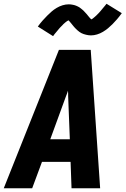

<svg xmlns="http://www.w3.org/2000/svg" viewBox="-32 -1000 667 1020"><path d="M-12 0 281 -735H450L500 0H348L343 -140H191L139 0ZM339 -260 330 -490Q330 -497 330 -504Q330 -511 329 -518Q327 -511 324.5 -504Q322 -497 319 -490L235 -260ZM250 -808 169 -859Q182 -877 194.5 -891Q207 -905 219 -917Q231 -929 242.5 -939Q254 -949 269 -958Q284 -967 300.5 -972Q317 -977 333 -977Q338 -977 343 -976.5Q348 -976 353 -975Q358 -974 362.5 -973Q367 -972 371.5 -970Q376 -968 380.5 -966Q385 -964 389 -961.5Q393 -959 396.5 -956Q400 -953 404 -950Q408 -947 411.5 -943.5Q415 -940 418 -936.5Q421 -933 424 -930Q427 -927 429.5 -924Q432 -921 435.5 -916.5Q439 -912 442.5 -908Q446 -904 448 -902Q450 -900 453 -897Q456 -898 459.5 -900.5Q463 -903 467.5 -907Q472 -911 474.5 -913Q477 -915 479.5 -917.5Q482 -920 485 -923Q488 -926 491 -929Q494 -932 497 -935.5Q500 -939 503.5 -943Q507 -947 510.5 -951.5Q514 -956 518 -960.5Q522 -965 526 -970Q530 -975 534 -980L615 -930Q602 -912 589.5 -897.5Q577 -883 565.5 -871.5Q554 -860 542 -850Q530 -840 515 -831Q500 -822 483.5 -817Q467 -812 451 -812Q444 -812 437.5 -813Q431 -814 425 -815.5Q419 -817 412.5 -819Q406 -821 400.5 -824Q395 -827 390 -830.5Q385 -834 380 -838.5Q375 -843 370.5 -847.5Q366 -852 362 -856.5Q358 -861 354.5 -865.5Q351 -870 346.5 -875.5Q342 -881 338.5 -885Q335 -889 332 -892Q328 -890 324.5 -888Q321 -886 316.5 -882Q312 -878 309.5 -876Q307 -874 304.5 -871.5Q302 -869 299.5 -866Q297 -863 293.5 -860Q290 -857 287 -853.5Q284 -850 280.5 -846Q277 -842 273.5 -837.5Q270 -833 266 -828.5Q262 -824 258 -819Q254 -814 250 -808Z"/></svg>

Font: Iosevka SS04 Hv Ex Obl
Style: Regular
Weight: 900
Width: 7
Italic angle: -9°
Monospace: yes
Designer: Belleve Invis
Foundry: Belleve Invis
Version: Version 19.0.0; ttfautohint (v1.8.4)